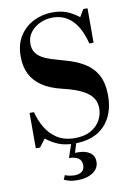

<svg xmlns="http://www.w3.org/2000/svg" viewBox="-105 -831 784 1123"><g transform="rotate(-10 287.0 -270.0)"><path d="M283 12Q229 12 190.5 -3Q152 -18 115 -47L79 0H54V-210H80Q92 -162 117 -118.5Q142 -75 184.5 -47Q227 -19 291 -19Q348 -19 385.5 -40.5Q423 -62 441.5 -95.5Q460 -129 460 -165Q460 -197 446.5 -221Q433 -245 407 -262.5Q381 -280 346 -293Q311 -306 267 -316Q195 -333 149.5 -364Q104 -395 82 -439.5Q60 -484 60 -543Q60 -616 92 -665.5Q124 -715 176 -740.5Q228 -766 287 -766Q335 -766 370.5 -752.5Q406 -739 443 -710L469 -754H494V-550L469 -549Q445 -644 398 -690Q351 -736 283 -736Q242 -736 206.5 -719Q171 -702 150 -673.5Q129 -645 129 -608Q129 -577 142 -556.5Q155 -536 179 -522Q203 -508 235.5 -498Q268 -488 307 -477Q379 -458 427 -427.5Q475 -397 499.5 -349.5Q524 -302 524 -232Q524 -119 461.5 -53.5Q399 12 283 12ZM263 226Q233 226 212 220Q191 214 183 209L194 184Q202 188 218.5 191.5Q235 195 250 195Q278 195 294 182.5Q310 170 310 145Q310 91 235 90L269 -10H299L275 66H294Q337 66 363.5 84.5Q390 103 390 138Q390 178 354.5 202Q319 226 263 226Z"/></g></svg>

Font: Libre Bodoni
Style: Regular
Weight: 400
Designer: Pablo Impallari, Rodrigo Fuenzalida
Foundry: Impallari Type
Version: Version 2.005;gftools[0.9.23]